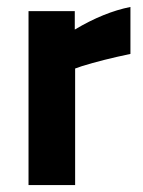

<svg xmlns="http://www.w3.org/2000/svg" viewBox="-20 -532 412 552"><path d="M62 0V-500H195V-447Q279 -497 355 -512V-377Q274 -360 216 -342L196 -335V0Z"/></svg>

Font: Titillium-CLs Web
Style: CLs-Bold
Weight: 700
Version: Version 1.002;PS 57.000;hotconv 1.0.70;makeotf.lib2.5.55311